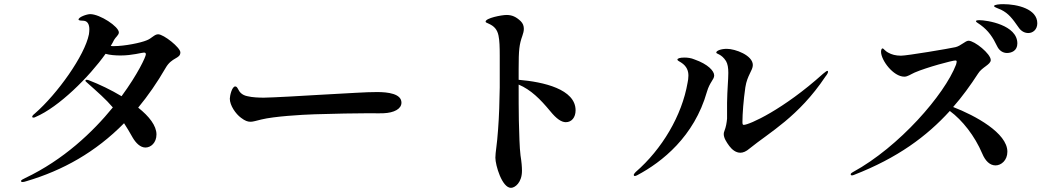

<svg xmlns="http://www.w3.org/2000/svg" viewBox="-20 -865 5040 924"><path d="M741 -700C723 -700 710 -680 686 -671C658 -659 580 -643 528 -643C523 -643 518 -643 513 -644C519 -654 525 -664 529 -673C536 -686 552 -696 552 -709C552 -737 461 -797 414 -797C398 -797 358 -783 358 -771C358 -765 374 -766 384 -765C401 -763 410 -748 410 -724C410 -716 409 -708 408 -700C388 -598 256 -413 148 -319C139 -312 135 -307 135 -303C135 -300 138 -299 141 -299C144 -299 148 -300 151 -302C264 -350 409 -495 488 -606C509 -600 535 -598 560 -598C617 -598 662 -612 673 -612C678 -612 682 -610 682 -604C682 -592 643 -508 565 -402C515 -432 459 -459 407 -479C401 -481 399 -481 396 -481C393 -481 391 -479 391 -477C391 -475 392 -473 397 -469C452 -420 489 -388 523 -348C426 -229 286 -96 101 -8C90 -3 81 2 81 6C81 9 84 11 88 11C93 11 98 10 107 7C283 -45 440 -133 577 -272C590 -252 604 -229 619 -202C634 -177 655 -155 680 -155C706 -155 733 -178 733 -218C733 -260 698 -305 645 -347C692 -404 736 -467 777 -538C807 -591 848 -581 848 -613C848 -636 768 -700 741 -700Z M1186 -279C1198 -279 1213 -284 1238 -290C1299 -305 1431 -313 1494 -315C1578 -318 1706 -320 1753 -320C1793 -320 1819 -319 1825 -320C1877 -322 1912 -341 1912 -371C1912 -414 1847 -422 1795 -422C1735 -422 1678 -417 1506 -408C1461 -405 1283 -395 1250 -395C1229 -395 1194 -396 1171 -402C1144 -407 1132 -423 1126 -436C1121 -445 1118 -449 1112 -449C1096 -449 1086 -403 1086 -390C1086 -358 1114 -317 1140 -298C1160 -283 1172 -279 1186 -279Z M2476 -481V-533C2476 -626 2479 -651 2494 -693C2498 -704 2501 -716 2501 -726C2501 -740 2497 -752 2486 -763C2464 -784 2444 -793 2418 -793C2394 -793 2317 -778 2317 -761C2317 -757 2321 -756 2334 -750C2358 -739 2373 -723 2379 -694C2384 -671 2385 -638 2385 -597V-445C2384 -378 2382 -306 2377 -242C2372 -167 2364 -133 2364 -106C2364 -70 2396 39 2439 39C2458 39 2492 14 2492 -43C2492 -62 2490 -86 2485 -117C2480 -156 2479 -218 2477 -285C2476 -338 2476 -396 2476 -448V-458C2535 -433 2580 -388 2628 -330C2658 -293 2682 -277 2703 -277C2731 -277 2750 -300 2750 -334C2750 -436 2595 -471 2476 -481Z M3543 -130C3556 -130 3571 -136 3587 -150C3683 -228 3823 -303 3952 -496C3961 -507 3965 -515 3965 -520C3965 -522 3963 -524 3962 -524C3959 -524 3954 -521 3941 -510C3750 -338 3586 -264 3559 -264C3554 -264 3553 -269 3553 -278C3553 -317 3558 -383 3567 -445C3576 -503 3603 -526 3603 -552C3603 -599 3518 -630 3478 -630C3450 -630 3427 -621 3427 -612C3427 -605 3452 -606 3474 -571C3482 -557 3485 -539 3485 -514C3485 -481 3480 -435 3479 -371V-336V-294C3477 -273 3474 -255 3466 -234C3464 -229 3463 -225 3463 -220C3463 -201 3476 -181 3490 -162C3503 -145 3521 -130 3543 -130ZM3035 -18C3038 -18 3041 -19 3047 -22C3166 -85 3321 -208 3382 -423C3396 -471 3417 -482 3417 -502C3417 -523 3388 -556 3322 -579C3306 -586 3288 -588 3274 -588C3252 -588 3240 -584 3240 -578C3240 -574 3248 -570 3258 -564C3286 -546 3293 -523 3293 -501C3293 -488 3291 -477 3289 -467C3262 -309 3166 -147 3039 -37C3033 -31 3030 -26 3030 -23C3030 -21 3031 -18 3035 -18Z M4808 -845C4792 -845 4764 -843 4764 -836C4764 -830 4779 -827 4798 -818C4834 -800 4852 -776 4882 -733C4894 -715 4911 -706 4929 -706C4950 -706 4972 -722 4972 -753C4972 -822 4876 -845 4808 -845ZM4692 -768C4684 -768 4677 -767 4677 -763C4677 -758 4686 -755 4699 -745C4737 -717 4758 -686 4779 -642C4789 -621 4807 -610 4826 -610C4847 -610 4876 -620 4876 -656C4876 -745 4730 -768 4692 -768ZM4567 -350C4611 -400 4650 -454 4687 -511C4706 -542 4748 -554 4748 -576C4748 -606 4670 -669 4641 -669C4626 -669 4604 -644 4578 -638C4547 -631 4345 -597 4316 -597C4290 -597 4270 -603 4256 -611C4238 -620 4233 -632 4227 -632C4223 -632 4220 -625 4220 -616C4220 -575 4279 -496 4332 -496C4348 -496 4362 -507 4382 -516C4440 -541 4563 -574 4578 -574C4581 -574 4584 -573 4584 -569C4584 -566 4583 -561 4581 -554C4526 -410 4307 -158 4085 -37C4076 -32 4074 -29 4074 -26C4074 -23 4076 -21 4080 -21C4082 -21 4084 -21 4089 -23C4300 -105 4440 -209 4551 -331C4611 -287 4671 -211 4707 -126C4722 -90 4744 -69 4771 -69C4798 -69 4828 -93 4828 -135C4828 -225 4673 -309 4567 -350Z"/></svg>

Font: Shippori Mincho OTF
Style: Bold
Weight: 800
Designer: FONTDASU
Foundry: FONTDASU / Google Inc. / but / Adobe
Version: Version 3.300;hotconv 1.0.109;makeotfexe 2.5.65596